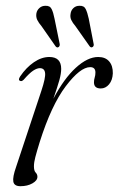

<svg xmlns="http://www.w3.org/2000/svg" viewBox="-20 -634 409 662"><path d="M50 -355Q41 -357.5 49.5 -370.5Q70.5 -401.5 97 -419.5Q123.5 -437.5 150 -437.5Q191 -437.5 191 -396.5Q191 -380.5 184.8 -358Q178.5 -335.5 164 -293.5Q200.5 -363 241.2 -400.2Q282 -437.5 318.5 -437.5Q343.5 -437.5 356.5 -422.2Q369.5 -407 369 -381Q368 -357.5 356 -343.2Q344 -329 327.5 -329Q304 -329 304 -350Q304 -359 306.5 -366.8Q309 -374.5 309 -384Q309 -402.5 291 -402.5Q256.5 -402.5 206.8 -336.8Q157 -271 117 -144.5Q106.5 -110.5 101.8 -92.2Q97 -74 97 -60.5Q97 -45 103 -39Q109 -33 109 -24.5Q109 -11.5 91.8 -1.8Q74.5 8 50.5 8Q29 8 26 -7.5Q23 -23 35.5 -58.5L122.5 -320.5Q137.5 -365.5 135.5 -382.2Q133.5 -399 117.5 -399Q107.5 -399 94.5 -390.5Q81.5 -382 61.5 -359Q54.5 -352.5 50 -355ZM168 -569.5 185.5 -484Q187.5 -476.5 182.5 -472Q176.5 -468 171.5 -474.5L123 -544Q113.5 -555 108.5 -565.2Q103.5 -575.5 105.5 -588Q107.5 -599 116 -606.5Q124.5 -614 136 -614Q152 -615 158 -602.8Q164 -590.5 168 -569.5ZM286 -569.5 302.5 -484.5Q305 -476 299.5 -472Q293.5 -468.5 289 -474.5L240 -544Q230.5 -555 225.8 -565Q221 -575 223.5 -587.5Q225 -598.5 233.2 -606.2Q241.5 -614 253.5 -614Q269.5 -615 275.5 -602.8Q281.5 -590.5 286 -569.5Z"/></svg>

Font: Fraunces 144pt S050 Light
Style: Italic
Weight: 300
Italic angle: -16°
Version: Version 1.000; ttfautohint (v1.8.3)